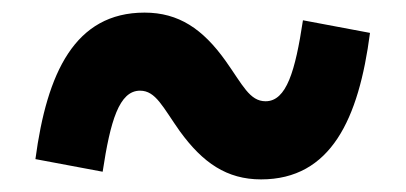

<svg xmlns="http://www.w3.org/2000/svg" viewBox="-20 -456 640 303"><path d="M392 -172.9C502.1 -172.9 546.2 -268.1 563.9 -404.1L458.1 -424C446 -344.1 432.2 -296.2 399.1 -296.2C373.9 -296.2 362.9 -322.1 335.9 -360.1C300.1 -410.2 262.1 -436.1 208.1 -436.1C98 -436.1 54 -340.9 35.9 -204.9L142 -185C154.1 -264.9 168 -312.9 201 -312.9C225.9 -312.9 236.9 -286.9 263.8 -248.9C300.1 -198.9 338.1 -172.9 392 -172.9Z"/></svg>

Font: Margiela Mono Bold
Style: Regular
Weight: 700
Designer: Mike Abbink, Paul van der Laan, Pieter van Rosmalen
Foundry: Bold Monday
Version: Version 2.003 2021